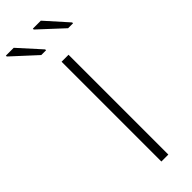

<svg xmlns="http://www.w3.org/2000/svg" viewBox="-348 -919 936 936"><g transform="rotate(-45 120.5 -450.5)"><path d="M120 0V-688H168V0ZM292 -781H258L135 -895V-901H190L292 -787ZM106 -781H73L-51 -895V-901H3L106 -787Z"/></g></svg>

Font: Saira SemiExpanded ExtraLight
Style: Regular
Weight: 250
Width: 6
Designer: Hector Gatti with collaboration of the Omnibus-Type team
Foundry: Omnibus-Type
Version: Version 1.101